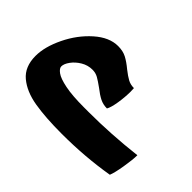

<svg xmlns="http://www.w3.org/2000/svg" viewBox="-97 -743 981 981"><g transform="rotate(45 393.5 -252.5)"><path d="M375 -293Q346 -314 327.5 -324.5Q309 -335 286 -335Q253 -335 224.5 -318Q196 -301 178.5 -277Q161 -253 161 -234Q161 -220 182 -204.5Q203 -189 254.5 -178.5Q306 -168 391 -168H425Q586 -168 757 -188Q757 -156 747.5 -99Q738 -42 728 -18Q574 8 406 8Q289 8 208.5 -5.5Q128 -19 79 -60Q30 -101 30 -179Q30 -245 68.5 -324.5Q107 -404 168.5 -458.5Q230 -513 293 -513Q329 -513 354.5 -499.5Q380 -486 410 -461Q438 -439 457.5 -428.5Q477 -418 502 -418Q503 -411 503 -394Q503 -354 496 -310Q489 -266 478 -247Q450 -247 427 -258.5Q404 -270 375 -293Z"/></g></svg>

Font: Lalezar
Style: Regular
Weight: 400
Designer: Borna Izadpanah
Foundry: Borna Izadpanah
Version: Version 1.003